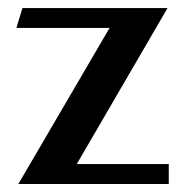

<svg xmlns="http://www.w3.org/2000/svg" viewBox="-20 -460 460 480"><path d="M253.9 -390.1H21L36.1 -439.9H398.9L171.9 -49.8H401.9V0H25.9Z"/></svg>

Font: Pfennig
Style: Bold
Weight: 700
Version: Version 20120410 ; ttfautohint (v0.8)